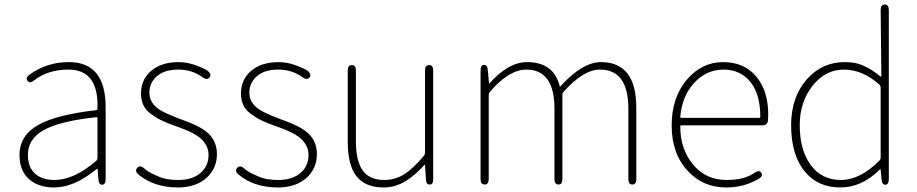

<svg xmlns="http://www.w3.org/2000/svg" viewBox="-20 -814 4046 847"><path d="M218 13Q152 13 111 -21Q66 -59 66 -130Q66 -216 149 -263Q229 -308 404 -328Q410 -329 410 -335Q416 -507 282 -507Q191 -507 130 -459Q112 -444 101 -458Q91 -471 111 -485Q186 -540 284 -540Q446 -540 446 -341V-24Q446 0 431 1Q416 1 414 -23L411 -65Q411 -70 409.5 -70Q408 -70 401 -64Q306 13 218 13ZM221 -20Q306 -20 404 -104Q410 -109 410 -117V-293Q410 -298 405 -297Q243 -280 171 -239Q103 -200 103 -131Q103 -74 138 -45Q169 -20 221 -20Z M765 13Q660 13 591 -44Q573 -59 585 -73Q597 -87 615 -72Q634 -55 658 -45Q669 -40 680 -35Q713 -20 767 -20Q830 -20 867 -53Q900 -83 900 -130Q900 -177 857 -210Q828 -232 768 -253Q765 -254 754 -258Q685 -283 664 -299Q654 -306 644 -313Q602 -343 602 -402Q602 -461 644 -499Q690 -540 768 -540Q807 -540 846.5 -525Q886 -510 897 -501Q915 -485 904 -472Q893 -459 874 -473Q828 -507 766 -507Q704 -507 670 -476Q639 -447 639 -405Q639 -363 677 -335Q701 -317 762 -294L769 -291Q780 -287 791 -283Q859 -258 888 -235Q937 -197 937 -134.5Q937 -72 893 -31Q845 13 765 13Z M1206 13Q1101 13 1032 -44Q1014 -59 1026 -73Q1038 -87 1056 -72Q1075 -55 1099 -45Q1110 -40 1121 -35Q1154 -20 1208 -20Q1271 -20 1308 -53Q1341 -83 1341 -130Q1341 -177 1298 -210Q1269 -232 1209 -253Q1206 -254 1195 -258Q1126 -283 1105 -299Q1095 -306 1085 -313Q1043 -343 1043 -402Q1043 -461 1085 -499Q1131 -540 1209 -540Q1248 -540 1287.5 -525Q1327 -510 1338 -501Q1356 -485 1345 -472Q1334 -459 1315 -473Q1269 -507 1207 -507Q1145 -507 1111 -476Q1080 -447 1080 -405Q1080 -363 1118 -335Q1142 -317 1203 -294L1210 -291Q1221 -287 1232 -283Q1300 -258 1329 -235Q1378 -197 1378 -134.5Q1378 -72 1334 -31Q1286 13 1206 13Z M1673 13Q1592 13 1553 -36Q1514 -85 1514 -188V-503Q1514 -527 1532 -527Q1550 -527 1550 -503V-192Q1550 -104 1580 -62Q1610 -20 1676 -20Q1724 -20 1766 -47Q1805 -73 1849 -126Q1855 -133 1855 -142V-503Q1855 -527 1873 -527Q1891 -527 1891 -503V-24Q1891 0 1876 0Q1860 1 1859 -23L1855 -85Q1855 -90 1852 -86Q1810 -40 1771 -16Q1724 13 1673 13Z M2118 0Q2100 0 2100 -24V-503Q2100 -527 2115 -528Q2130 -528 2132 -505L2137 -448Q2137 -443 2140 -447Q2223 -540 2305 -540Q2422 -540 2449 -435Q2450 -430 2453 -434Q2550 -540 2631 -540Q2787 -540 2787 -339V-24Q2787 0 2770 0Q2752 0 2752 -24V-334Q2752 -507 2627 -507Q2554 -507 2467 -410Q2461 -403 2461 -394V-24Q2461 0 2444 0Q2426 0 2426 -24V-334Q2426 -507 2302 -507Q2226 -507 2142 -410Q2136 -403 2136 -394V-24Q2136 0 2118 0Z M3184 13Q3081 13 3014 -60Q2943 -136 2943 -261Q2943 -386 3013 -466Q3078 -540 3170.5 -540Q3263 -540 3316 -476.5Q3369 -413 3369 -309Q3369 -297 3368 -285Q3367 -261 3343 -261H2986Q2981 -261 2981 -256Q2981 -156 3037.5 -88Q3094 -20 3186 -20Q3265 -20 3309 -52Q3329 -66 3338 -52Q3348 -38 3327 -25Q3307 -13 3280 -3Q3236 13 3184 13ZM2981 -299Q2981 -294 2986 -294H3329Q3334 -294 3334 -299Q3334 -399 3290 -453Q3246 -507 3171.5 -507Q3097 -507 3043 -449Q2989 -391 2981 -299Z M3688 13Q3587 13 3530 -58Q3470 -131 3470 -262Q3470 -386 3540 -465Q3607 -540 3706 -540Q3751 -540 3780 -528Q3791 -523 3802 -518Q3824 -508 3864 -477Q3868 -474 3868 -479L3865 -770Q3865 -794 3883 -794Q3901 -794 3901 -770V-24Q3901 0 3886 1Q3871 1 3869 -22L3865 -65Q3865 -70 3861 -66Q3781 13 3688 13ZM3859 -105Q3865 -111 3865 -120V-427Q3865 -435 3859 -441Q3785 -507 3703 -507Q3621 -507 3564.5 -435.5Q3508 -364 3508 -262Q3508 -152 3556.5 -86Q3605 -20 3689.5 -20Q3774 -20 3859 -105Z"/></svg>

Font: Resource Han Rounded KR ExtraLight
Style: Regular
Weight: 250
Designer: Cyano Hao (round all glyphs); Ryoko NISHIZUKA 西塚涼子 (kana, bopomofo & ideographs); Paul D. Hunt (Latin, Greek & Cyrillic)
Foundry: Cyano Hao
Version: 0.990